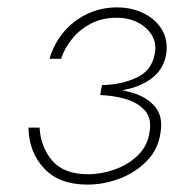

<svg xmlns="http://www.w3.org/2000/svg" viewBox="-20 -490 501 519"><path d="M252 -240Q297 -241 334.5 -251.5Q372 -262 397 -284Q422 -306 429 -342Q435 -380 418.5 -408.5Q402 -437 369.5 -453.5Q337 -470 296 -470Q251 -470 213 -451Q175 -432 149.5 -400Q124 -368 114 -331H145Q154 -359 174.5 -384.5Q195 -410 225.5 -426Q256 -442 295 -442Q328 -442 353 -429Q378 -416 391 -394Q404 -372 398 -343Q390 -299 349 -280Q308 -261 256 -260ZM216 9Q261 9 304 -7.5Q347 -24 377.5 -55.5Q408 -87 414 -132Q421 -175 399.5 -201Q378 -227 339 -239Q300 -251 254 -252L251 -233Q286 -232 319 -222.5Q352 -213 371.5 -191.5Q391 -170 384 -132Q379 -96 353 -70.5Q327 -45 290.5 -32Q254 -19 218 -19Q153 -19 121.5 -55.5Q90 -92 87 -145H57Q58 -79 99 -35Q140 9 216 9Z"/></svg>

Font: Jost ExtraLight
Style: Italic
Weight: 250
Italic angle: -5°
Version: Version 3.710